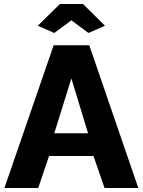

<svg xmlns="http://www.w3.org/2000/svg" viewBox="-20 -935 710 955"><path d="M168 -807 250 -771 335 -834 420 -771 502 -807 393 -915H278ZM247 -710 2 0H170L224 -159H445L500 0H668L424 -710ZM418 -272H250L335 -545Z"/></svg>

Font: FIGSv2-sans-serif ExtraBold
Style: Regular
Weight: 800
Designer: Matt McInerney, Pablo Impallari, Rodrigo Fuenzalida,Mirko Velimirovic
Foundry: Matt McInerney, Pablo Impallari, Rodrigo Fuenzalida
Version: Version 4.021;hotconv 1.0.109;makeotfexe 2.5.65596